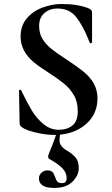

<svg xmlns="http://www.w3.org/2000/svg" viewBox="-20 -656 555 951"><path d="M274.9 40Q274.9 69.8 314.9 91.8Q340.8 107.9 355.5 125.5Q370.1 143.1 370.1 177.5Q370.1 211.9 339.6 243.4Q309.1 274.9 248 274.9Q172.9 274.9 172.9 227.1Q172.9 211.9 184.8 200Q196.8 188 214.4 188Q231.9 188 240 196.5Q248 205.1 252.9 220.7Q257.8 236.3 264.4 243.7Q271 251 288.1 251Q310.1 251 310.1 226.1Q310.1 201.2 291.5 180.2Q272.9 159.2 227.1 132.8Q211.4 127.4 224.9 97.7Q238.3 67.9 257.8 12.2H247.1Q202.1 12.2 147.5 -2Q92.8 -15.6 79.6 -35.2Q77.1 -39.1 77.1 -46.9L74.2 -206.1V-207Q74.2 -210.9 79.1 -211.4Q84 -211.9 85 -208Q114.7 -147 137.5 -108.9Q160.2 -70.8 194.6 -42Q229 -13.2 271 -13.2Q313 -13.2 339.1 -34.7Q365.2 -56.2 365.2 -104Q365.2 -151.9 345.7 -184.8Q326.2 -217.8 298.1 -241Q270 -264.2 221.7 -295.4Q172.9 -326.2 146.5 -348.6Q82 -402.8 82 -475.1Q82 -528.3 112.5 -564.7Q143.1 -601.1 190.9 -618.7Q239.3 -636.2 283.2 -636.2Q368.2 -636.2 420.9 -613.8Q436 -606.9 436 -594.2V-446.8Q436 -443.8 430.9 -442.4Q425.8 -440.9 424.8 -443.8L417 -462.9Q392.1 -525.9 358.6 -569.8Q325.2 -613.8 265.1 -613.8Q225.1 -613.8 199.5 -590.8Q173.8 -567.9 173.8 -527.8Q173.8 -487.8 192.4 -460Q210.9 -432.1 238 -411.1Q265.1 -390.1 313 -358.9Q360.4 -327.6 390.6 -303.7Q462.9 -246.1 462.9 -170.2Q462.9 -94.2 410.9 -45.7Q358.9 2.9 276.9 11.2Q274.9 27.3 274.9 40Z"/></svg>

Font: Cormorant-Bold
Style: Bold
Weight: 700
Designer: Christian Thalmann (Catharsis Fonts)
Version: Version 3.000